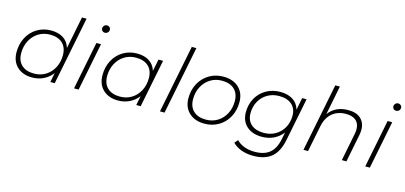

<svg xmlns="http://www.w3.org/2000/svg" viewBox="-76 -1282 4260 2020"><g transform="rotate(15 2054.0 -272.0)"><path d="M666 -742 518 0H470L490 -102Q452 -52 395.5 -24Q339 4 270 4Q168 4 106.5 -54.5Q45 -113 45 -213Q45 -302 83 -373.5Q121 -445 188.5 -485.5Q256 -526 340 -526Q421 -526 474 -491Q527 -456 546 -391L616 -742ZM525 -306Q525 -389 476.5 -435Q428 -481 340 -481Q270 -481 214.5 -446.5Q159 -412 127 -351.5Q95 -291 95 -216Q95 -133 143.5 -87Q192 -41 280 -41Q350 -41 405.5 -75Q461 -109 493 -169.5Q525 -230 525 -306Z M832 -522H882L778 0H728ZM850 -686Q850 -704 862.5 -717Q875 -730 894 -730Q910 -730 921.5 -719Q933 -708 933 -693Q933 -674 920 -661.5Q907 -649 888 -649Q872 -649 861 -660Q850 -671 850 -686Z M1558 -522 1454 0H1406L1426 -102Q1388 -52 1331.5 -24Q1275 4 1206 4Q1104 4 1042.5 -54.5Q981 -113 981 -213Q981 -302 1019 -373.5Q1057 -445 1124.5 -485.5Q1192 -526 1276 -526Q1357 -526 1410 -491Q1463 -456 1482 -392L1508 -522ZM1461 -306Q1461 -389 1412.5 -435Q1364 -481 1276 -481Q1206 -481 1150.5 -446.5Q1095 -412 1063 -351.5Q1031 -291 1031 -216Q1031 -133 1079.5 -87Q1128 -41 1216 -41Q1286 -41 1341.5 -75Q1397 -109 1429 -169.5Q1461 -230 1461 -306Z M1812 -742H1862L1714 0H1664Z M1917 -213Q1917 -302 1955.5 -373Q1994 -444 2062 -485Q2130 -526 2216 -526Q2322 -526 2384.5 -467.5Q2447 -409 2447 -309Q2447 -220 2408.5 -148.5Q2370 -77 2302 -36.5Q2234 4 2148 4Q2042 4 1979.5 -55Q1917 -114 1917 -213ZM2397 -306Q2397 -389 2348.5 -435Q2300 -481 2212 -481Q2142 -481 2086.5 -446.5Q2031 -412 1999 -351.5Q1967 -291 1967 -216Q1967 -133 2015.5 -87Q2064 -41 2152 -41Q2222 -41 2277.5 -75Q2333 -109 2365 -169.5Q2397 -230 2397 -306Z M3121 -522 3028 -56Q3002 77 2930 137.5Q2858 198 2731 198Q2659 198 2601 176.5Q2543 155 2505 116L2537 79Q2569 114 2620 133.5Q2671 153 2735 153Q2839 153 2898 104Q2957 55 2977 -48L2993 -126Q2954 -75 2896 -47Q2838 -19 2767 -19Q2662 -19 2600.5 -75Q2539 -131 2539 -227Q2539 -311 2577 -379.5Q2615 -448 2683 -487Q2751 -526 2836 -526Q2918 -526 2973 -491Q3028 -456 3047 -389L3073 -522ZM3023 -316Q3023 -394 2973.5 -437.5Q2924 -481 2836 -481Q2765 -481 2709 -448.5Q2653 -416 2621 -358.5Q2589 -301 2589 -229Q2589 -151 2638.5 -107.5Q2688 -64 2776 -64Q2847 -64 2903 -96.5Q2959 -129 2991 -186.5Q3023 -244 3023 -316Z M3761 -359Q3761 -332 3755 -302L3695 0H3645L3705 -302Q3710 -325 3710 -352Q3710 -414 3672.5 -447.5Q3635 -481 3563 -481Q3473 -481 3413 -430.5Q3353 -380 3334 -284L3277 0H3227L3375 -742H3425L3362 -425Q3436 -526 3576 -526Q3665 -526 3713 -481.5Q3761 -437 3761 -359Z M4004 -522H4054L3950 0H3900ZM4022 -686Q4022 -704 4034.5 -717Q4047 -730 4066 -730Q4082 -730 4093.5 -719Q4105 -708 4105 -693Q4105 -674 4092 -661.5Q4079 -649 4060 -649Q4044 -649 4033 -660Q4022 -671 4022 -686Z"/></g></svg>

Font: Idrija
Style: Italic
Weight: 300
Italic angle: -11.3°
Designer: Julieta Ulanovsky
Foundry: Julieta Ulanovsky
Version: Version 7.200